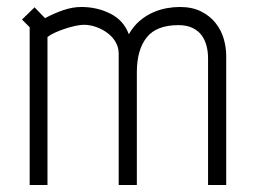

<svg xmlns="http://www.w3.org/2000/svg" viewBox="-20 -530 729 550"><path d="M320 -376Q320 -394 311.5 -409Q303 -424 288.5 -435Q274 -446 256 -452.5Q238 -459 220 -459Q211 -459 196.5 -456Q182 -453 167 -448Q152 -443 138.5 -437Q125 -431 116 -424V0H65V-452L43 -474L79 -509L109 -478Q135 -492 161.5 -501Q188 -510 213 -510Q258 -510 296 -491Q334 -472 349 -432Q363 -456 381 -471Q399 -486 418.5 -494.5Q438 -503 457.5 -506.5Q477 -510 495 -510Q531 -510 556.5 -497Q582 -484 598 -463.5Q614 -443 621 -418.5Q628 -394 628 -370V0H576V-363Q576 -382 571.5 -399Q567 -416 557.5 -429Q548 -442 531.5 -450Q515 -458 491 -458Q428 -458 400 -422.5Q372 -387 372 -323V0H320Z"/></svg>

Font: Marvel
Style: Regular
Weight: 400
Designer: Carolina Trebol
Foundry: Carolina Trebol
Version: Version 1.001